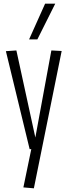

<svg xmlns="http://www.w3.org/2000/svg" viewBox="-20 -810 367 1043"><path d="M107 208 150 0H141L12 -532L69 -536L172 -63L259 -536L315 -533L164 213ZM138 -596 225 -790H280L183 -596Z"/></svg>

Font: Georama Condensed Light
Style: Regular
Weight: 300
Width: 3
Designer: Jean-Baptiste Levee
Foundry: Production Type
Version: Version 1.000